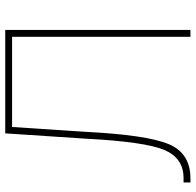

<svg xmlns="http://www.w3.org/2000/svg" viewBox="-27 -724 751 737"><g transform="rotate(-90 348.5 -355.5)"><path d="M602.1 -710.9V0H575.7V-684.6H229.5L210.9 -401.4Q199.2 -170.9 164.6 -85.4Q129.9 0 32.2 0H16.6V-26.4H33.7Q110.4 -26.4 141.6 -100.8Q172.9 -175.3 184.6 -401.4L205.1 -710.9Z"/></g></svg>

Font: Roboto-Thin
Style: Regular
Weight: 250
Designer: Google
Version: Version 1.100141; 2013; ttfautohint (v0.94.14-c901) -l 8 -r 